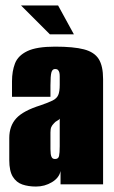

<svg xmlns="http://www.w3.org/2000/svg" viewBox="-20 -676 418 704"><path d="M112 8Q84 8 62 0.5Q40 -7 27 -28Q14 -49 14 -89V-170Q14 -214 39.5 -242Q65 -270 129 -290Q158 -300 173 -307.5Q188 -315 193.5 -327.5Q199 -340 199 -365V-397Q199 -405 197.5 -410.5Q196 -416 192.5 -419.5Q189 -423 182 -423Q172 -423 168.5 -410.5Q165 -398 165 -363V-321H24V-378Q24 -415 35 -443.5Q46 -472 80 -488.5Q114 -505 182 -505Q250 -505 288 -495Q326 -485 342 -459.5Q358 -434 358 -386V0H202V-49Q197 -24 170.5 -8Q144 8 112 8ZM182 -93Q194 -93 196.5 -104Q199 -115 199 -140V-241Q197 -237 190 -233.5Q183 -230 178 -224Q171 -217 168 -210Q165 -203 165 -190V-129Q165 -120 166 -111.5Q167 -103 170.5 -98Q174 -93 182 -93ZM163 -550 57 -656H193L251 -550Z"/></svg>

Font: Alumni Sans Thin Black
Style: Regular
Weight: 900
Version: Version 1.018